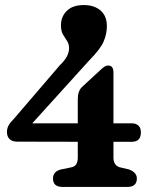

<svg xmlns="http://www.w3.org/2000/svg" viewBox="-20 -739 592 759"><path d="M287.5 -347Q287.5 -378.5 303.5 -394.5L375.5 -461Q387 -472 393.8 -476Q400.5 -480 408 -480Q428.5 -480 428.5 -452.5V-251.5H501.5Q517.5 -251.5 527.2 -242.5Q537 -233.5 537 -215.5Q537 -178.5 501 -178.5H428.5V-116Q428.5 -86 452.5 -78L490.5 -69Q521 -57 521 -33.5Q521 0 483.5 0H227.5Q189.5 0 189.5 -33.5Q189.5 -61 220.5 -69L264 -78Q287.5 -83.5 287.5 -116V-178.5L48 -179Q28 -179 17.8 -189.2Q7.5 -199.5 7.5 -217Q7.5 -231.5 13.8 -243Q20 -254.5 35.5 -270L216.5 -481Q237.5 -501.5 245.2 -517.5Q253 -533.5 253 -548Q253 -565.5 245 -577.2Q237 -589 229 -602.5Q221 -616 221 -639Q221 -673.5 244.2 -696.2Q267.5 -719 311 -719Q353 -719 377.8 -697.2Q402.5 -675.5 402.5 -636Q402.5 -604.5 389.5 -574.5Q376.5 -544.5 333.5 -501L107.5 -251.5H287.5Z"/></svg>

Font: Fraunces 144pt S100 SemiBold
Style: Regular
Weight: 600
Version: Version 1.000; ttfautohint (v1.8.3)